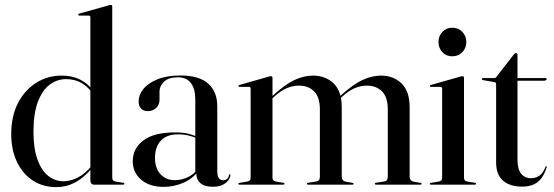

<svg xmlns="http://www.w3.org/2000/svg" viewBox="-20 -756 2268 786"><path d="M350 -63V-65V-685.5Q350 -688.5 348.5 -690.2Q347 -692 343.5 -692H304.5Q302.5 -692 301.5 -693.2Q300.5 -694.5 300.5 -696Q300.5 -698 301.8 -698.8Q303 -699.5 305 -700.5L423 -733.5Q427.5 -735 429.5 -735.5Q431.5 -736 433.5 -736Q436.5 -736 438 -734Q439.5 -732 439.5 -729.5V-28.5Q439.5 -22 442.5 -18.2Q445.5 -14.5 452 -13L483 -8Q486.5 -8 487.8 -6.8Q489 -5.5 489 -3.5Q489 -2 487.5 -1Q486 0 483.5 0H366Q358.5 0 354.2 -4.5Q350 -9 350 -18.5ZM26 -207Q26 -281.5 54.2 -335.2Q82.5 -389 129.2 -417.8Q176 -446.5 231.5 -446.5Q283 -446.5 318.5 -424.2Q354 -402 375.5 -365.5L366.5 -360.5Q349.5 -393 319.8 -412.5Q290 -432 250 -432Q213.5 -432 183.2 -409.2Q153 -386.5 135 -338.8Q117 -291 117 -216Q117 -149 133 -104Q149 -59 176.8 -36.5Q204.5 -14 240 -14Q268 -14 298.5 -29.2Q329 -44.5 357.5 -80L362.5 -74Q323 -27.5 287.2 -8.8Q251.5 10 209 10Q156.5 10 115.2 -16.5Q74 -43 50 -92Q26 -141 26 -207Z M783.5 -47V-51L779.5 -48V-348Q779.5 -392.5 761.5 -416Q743.5 -439.5 708 -439.5Q669.5 -439.5 651.2 -421.2Q633 -403 633 -382.5V-348Q633 -327 619.2 -314Q605.5 -301 584.5 -301Q568 -301 557.8 -311.2Q547.5 -321.5 547.5 -341.5Q547.5 -367.5 567 -391.8Q586.5 -416 625 -431.5Q663.5 -447 719 -447Q795 -447 832.2 -413.8Q869.5 -380.5 869.5 -321V-55Q869.5 -35 876 -26.5Q882.5 -18 892.5 -18Q902 -18 909 -23.2Q916 -28.5 917.5 -39.5Q918 -41.5 918.8 -42.2Q919.5 -43 920.5 -43Q922 -43 922.5 -42Q923 -41 923 -39Q923 -30.5 915.8 -19.5Q908.5 -8.5 892.8 0Q877 8.5 851.5 8.5Q817 8.5 800.2 -6.5Q783.5 -21.5 783.5 -47ZM523.5 -96.5Q523.5 -148 566.8 -181Q610 -214 697.5 -214Q732.5 -214 756 -207.2Q779.5 -200.5 799.5 -191L796 -186Q776.5 -195 755.2 -200.5Q734 -206 708 -206Q662.5 -206 638.5 -180.2Q614.5 -154.5 614.5 -110Q614.5 -67 637 -42.8Q659.5 -18.5 695.5 -18.5Q721.5 -18.5 746.5 -29.5Q771.5 -40.5 788.5 -62.5L793 -58Q770.5 -25.5 731.8 -8.2Q693 9 649 9Q592.5 9 558 -20.2Q523.5 -49.5 523.5 -96.5Z M1095.5 -437.5V-28.5Q1095.5 -22 1098.8 -18.2Q1102 -14.5 1108 -13L1139 -8Q1144.5 -7.5 1144.5 -3.5Q1144.5 0 1139.5 0H960Q958.5 0 957 -1Q955.5 -2 955.5 -3.5Q955.5 -5 956.8 -6Q958 -7 960.5 -7.5L993.5 -13Q1000 -14.5 1003 -18.2Q1006 -22 1006 -27.5V-393.5Q1006 -396.5 1004.5 -398.2Q1003 -400 999.5 -400.5H961Q958.5 -400.5 957.5 -401.5Q956.5 -402.5 956.5 -404Q956.5 -406 957.8 -407Q959 -408 961.5 -408.5L1079 -442Q1083.5 -443.5 1085.8 -443.8Q1088 -444 1089.5 -444Q1092.5 -444 1094 -442.2Q1095.5 -440.5 1095.5 -437.5ZM1086 -345 1081 -350.5 1098.5 -366Q1149 -412 1187.2 -429.2Q1225.5 -446.5 1261 -446.5Q1312.5 -446.5 1345.8 -414.5Q1379 -382.5 1379 -316.5V-32.5Q1379 -24 1383.5 -18.8Q1388 -13.5 1396.5 -12L1423 -7.5Q1427.5 -6.5 1427.5 -3.5Q1427.5 0 1422.5 0H1242Q1236.5 0 1236.5 -3.5Q1236.5 -7.5 1242.5 -8L1274.5 -13Q1283.5 -14.5 1286.5 -19.8Q1289.5 -25 1289.5 -32.5V-307.5Q1289.5 -358.5 1266 -382Q1242.5 -405.5 1203.5 -405.5Q1179 -405.5 1154 -395Q1129 -384.5 1103 -360.5ZM1364 -345 1359 -350.5 1376 -366Q1427 -412 1465.5 -429.2Q1504 -446.5 1539 -446.5Q1590.5 -446.5 1623.8 -414.5Q1657 -382.5 1657 -316.5V-32.5Q1657 -24 1661.5 -18.8Q1666 -13.5 1674.5 -12L1701 -7.5Q1703.5 -7.5 1704.8 -6.2Q1706 -5 1706 -3.5Q1706 -2 1704.8 -1Q1703.5 0 1701 0H1520Q1514.5 0 1514.5 -3.5Q1514.5 -7.5 1520.5 -8L1552.5 -13Q1561.5 -14.5 1564.5 -19.8Q1567.5 -25 1567.5 -32.5V-307.5Q1567.5 -358.5 1543.8 -382Q1520 -405.5 1481.5 -405.5Q1457 -405.5 1432 -395Q1407 -384.5 1381 -360.5Z M1879.5 -437.5V-28.5Q1879.5 -22 1882.5 -18.2Q1885.5 -14.5 1892 -13L1923 -8Q1926.5 -8 1927.5 -6.8Q1928.5 -5.5 1928.5 -3.5Q1928.5 -2 1927.2 -1Q1926 0 1923.5 0H1744Q1742 0 1740.8 -1Q1739.5 -2 1739.5 -3.5Q1739.5 -5 1740.8 -6Q1742 -7 1744.5 -7.5L1777.5 -13Q1784 -14.5 1787 -18.2Q1790 -22 1790 -27.5V-393.5Q1790 -396.5 1788.5 -398.2Q1787 -400 1783.5 -400.5H1744.5Q1742.5 -400.5 1741.2 -401.5Q1740 -402.5 1740 -404Q1740 -406 1741.2 -407Q1742.5 -408 1745 -408.5L1863 -442Q1867.5 -443.5 1869.5 -443.8Q1871.5 -444 1873.5 -444Q1876.5 -444 1878 -442.2Q1879.5 -440.5 1879.5 -437.5ZM1831.5 -525.5Q1806.5 -525.5 1790.8 -542.5Q1775 -559.5 1775 -584Q1775 -608.5 1791 -625.5Q1807 -642.5 1831.5 -642.5Q1856.5 -642.5 1872.8 -625.5Q1889 -608.5 1889 -584Q1889 -559.5 1872.8 -542.5Q1856.5 -525.5 1831.5 -525.5Z M2003 -420 1957.5 -428Q1954.5 -429 1953.5 -430Q1952.5 -431 1952.5 -433Q1952.5 -434.5 1953.8 -435.5Q1955 -436.5 1956.5 -436.5H2001.5Q2006 -436.5 2008.8 -438Q2011.5 -439.5 2013.5 -443L2083 -532.5Q2085.5 -535.5 2087.8 -537Q2090 -538.5 2092.5 -538.5Q2095 -538.5 2096.8 -536.8Q2098.5 -535 2098.5 -532V-102Q2098.5 -64 2113.2 -45.2Q2128 -26.5 2154 -26.5Q2164.5 -26.5 2173.5 -29.5Q2182.5 -32.5 2190 -38.2Q2197.5 -44 2203.2 -53Q2209 -62 2213.5 -74Q2215 -76.5 2216.8 -76Q2218.5 -75.5 2218 -72Q2210 -45 2197 -27.2Q2184 -9.5 2164.5 -0.8Q2145 8 2118 8Q2068 8 2039.5 -16.2Q2011 -40.5 2011 -91V-409Q2011 -414 2009.5 -416.8Q2008 -419.5 2003 -420ZM2068 -425.5 2070 -436.5H2212.5Q2215.5 -436.5 2216.8 -435.5Q2218 -434.5 2218 -432.5Q2218 -429.5 2214.8 -427.5Q2211.5 -425.5 2205 -425.5Z"/></svg>

Font: Fraunces 96pt
Style: Regular
Weight: 400
Version: Version 1.000;[b76b70a41]